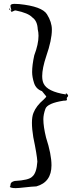

<svg xmlns="http://www.w3.org/2000/svg" viewBox="-20 -802 415 992"><path d="M61 170Q74 170 109 166Q144 162 168 161Q246 139 246 52Q246 -5 218 -91Q204 -148 204 -186Q204 -210 214.5 -239.5Q225 -269 310 -282H314Q326 -282 326 -287L325 -294Q325 -298 328.5 -301Q332 -304 332 -307Q332 -311 327.5 -315.5Q323 -320 321 -320Q320 -320 320 -317V-314Q224 -329 205 -371Q198 -386 198 -409Q198 -449 219 -512Q248 -595 248 -649Q248 -688 222.5 -728.5Q197 -769 79 -781L55 -782Q34 -782 34 -772Q34 -764 39 -749Q27 -750 27 -756L28 -760Q40 -741 40 -740Q40 -741 57 -748H61Q126 -735 147 -712Q173 -694 175 -651Q179 -635 179 -617Q179 -574 157 -516Q146 -466 146 -430Q146 -404 156 -373Q166 -342 197 -331L219 -304Q219 -300 206 -288Q167 -255 153 -219Q145 -200 145 -167Q145 -136 152 -93Q171 -2 173 33Q169 93 146 111Q129 129 56 133Q35 138 34.5 150.5Q34 163 30 163Q36 170 61 170Z"/></svg>

Font: Xiaobo Songti 小帛宋体
Style: Regular
Weight: 400
Version: Version 1.501;March 17, 2024;FontCreator 14.0.0.2814 64-bit